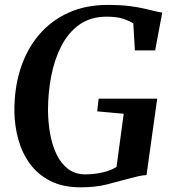

<svg xmlns="http://www.w3.org/2000/svg" viewBox="-20 -772 722 800"><path d="M315.5 8.5Q242 8.5 190 -18Q138 -44.5 105.2 -89Q72.5 -133.5 56.8 -189.5Q41 -245.5 40 -305Q39 -404 65.5 -486Q92 -568 143 -627.5Q194 -687 265.8 -719.2Q337.5 -751.5 427.5 -751.5Q482 -751.5 519.2 -746.8Q556.5 -742 582.5 -735.8Q608.5 -729.5 628 -725Q635 -723.5 641.8 -722Q648.5 -720.5 656 -719.5L626.5 -562H542L535.5 -674.5Q518 -685.5 492.2 -694Q466.5 -702.5 424 -702.5Q358 -702.5 311.5 -669.8Q265 -637 236 -581Q207 -525 193.5 -455.2Q180 -385.5 180 -312Q180.5 -261.5 189 -214Q197.5 -166.5 216 -128.2Q234.5 -90 264 -67.8Q293.5 -45.5 335.5 -45.5Q371.5 -45.5 406.8 -53.5Q442 -61.5 465.5 -76.5L495.5 -298L385 -308L391 -361H635L590.5 -42.5Q575 -42 554.2 -37.2Q533.5 -32.5 512 -26.5Q473 -16 426.2 -3.8Q379.5 8.5 315.5 8.5Z"/></svg>

Font: Merriweather 48pt SemiBold
Style: Italic
Weight: 600
Italic angle: -7.8°
Designer: Eben Sorkin
Foundry: Eben Sorkin
Version: Version 2.101